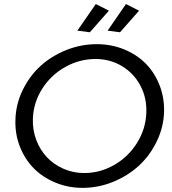

<svg xmlns="http://www.w3.org/2000/svg" viewBox="-20 -925 853 952"><path d="M460 -706Q532.5 -706 595.8 -680Q659 -654 703 -609.2Q747 -564.5 771.2 -502.2Q795.5 -440 793.5 -370Q791 -293.5 757.2 -223.8Q723.5 -154 669 -103.8Q614.5 -53.5 541.2 -23.5Q468 6.5 389.5 6.5Q317 6.5 253.8 -20Q190.5 -46.5 146.5 -91.5Q102.5 -136.5 78.2 -199Q54 -261.5 56.5 -331.5Q58.5 -408 92.2 -477.8Q126 -547.5 180.2 -597.2Q234.5 -647 307.8 -676.5Q381 -706 460 -706ZM363.5 -773 455 -905 520 -872 425.5 -765ZM513.5 -773 604.5 -905 669.5 -872 575 -765ZM454 -632.5Q374.5 -632.5 303.8 -593Q233 -553.5 189.5 -485.2Q146 -417 143 -336.5Q141 -281 159.8 -231.2Q178.5 -181.5 212.5 -145.5Q246.5 -109.5 294.8 -88.2Q343 -67 397.5 -67Q476 -67 546 -107Q616 -147 659.2 -216Q702.5 -285 705.5 -365.5Q708.5 -439 676.2 -500.2Q644 -561.5 585 -597Q526 -632.5 454 -632.5Z"/></svg>

Font: Argentum Sans Light
Style: Italic
Weight: 300
Italic angle: -11.3°
Designer: Julieta Ulanovsky (font), Owen Earl (portions from Jones font), Cristiano Sobral (main changes and remaster)
Foundry: Julieta Ulanovsky (font), Owen Earl (portions from Jones font), Cristiano Sobral (main changes and remaster)
Version: Version 3.127